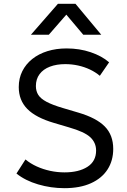

<svg xmlns="http://www.w3.org/2000/svg" viewBox="-20 -968 664 1003"><path d="M316.5 15Q246 15 179 -4.8Q112 -24.5 66 -61.5L113 -135Q139 -113.5 172 -98.5Q205 -83.5 242 -75.5Q279 -67.5 317 -67.5Q391.5 -67.5 436.8 -96.5Q482 -125.5 482 -181.5Q482 -222.5 451.8 -251Q421.5 -279.5 339 -303L263 -325.5Q167 -353.5 122.5 -399Q78 -444.5 78 -513Q78 -559 96.5 -596Q115 -633 148.5 -659.8Q182 -686.5 227.8 -700.8Q273.5 -715 328 -715Q395.5 -715 453.8 -695.2Q512 -675.5 550 -642.5L501.5 -572Q479 -591 450 -604.8Q421 -618.5 388 -625.8Q355 -633 321 -633Q275.5 -633 240.8 -619.8Q206 -606.5 186.8 -580.8Q167.5 -555 167.5 -518.5Q167.5 -492 180 -472.2Q192.5 -452.5 223.5 -436Q254.5 -419.5 309 -403.5L390 -379.5Q483.5 -352 527.5 -307.2Q571.5 -262.5 571.5 -190Q571.5 -129 541.8 -82.8Q512 -36.5 455 -10.8Q398 15 316.5 15ZM141.5 -786.5 282.5 -948H374.5L509 -786.5H415L326.5 -891.5L235 -786.5Z"/></svg>

Font: Geologica Cursive Light
Style: Regular
Weight: 300
Designer: Sindre Bremnes, Frode Helland
Foundry: Monokrom Skriftforlag AS
Version: Version 1.010;gftools[0.9.28]